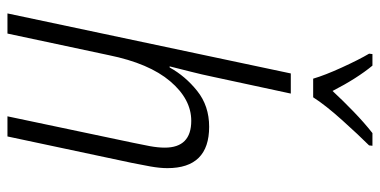

<svg xmlns="http://www.w3.org/2000/svg" viewBox="-272 -747 1019 515"><g transform="rotate(90 237.5 -489.5)"><path d="M241 -820Q262 -853 302.5 -898Q343 -943 370 -970L371 -979H337Q309 -957 279.5 -928.5Q250 -900 224 -872Q190 -938 156 -979H125L124 -970Q140 -943 161 -897Q182 -851 191 -820ZM70 0 128 -272Q150 -380 198 -436.5Q246 -493 304 -493Q376 -493 376 -422Q376 -404 372 -382Q368 -360 363 -337L292 0H346L417 -334Q422 -358 426.5 -383.5Q431 -409 431 -429Q431 -541 320 -541Q264 -541 224 -509Q184 -477 161 -435H158Q165 -463 172.5 -492.5Q180 -522 186 -551L231 -760H177L16 0Z"/></g></svg>

Font: Noto Sans UI SemiCondensed Light
Style: Italic
Weight: 300
Width: 4
Designer: Monotype Design Team
Foundry: Monotype Imaging Inc.
Version: 1.001